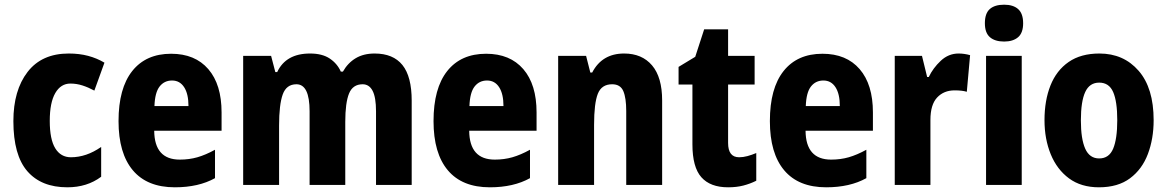

<svg xmlns="http://www.w3.org/2000/svg" viewBox="-20 -788 4973 818"><path d="M267 10Q156 10 96.5 -58.5Q37 -127 37 -272Q37 -403 97.5 -481.5Q158 -560 273 -560Q318 -560 355.5 -550Q393 -540 425 -521L382 -402Q356 -416 331 -424Q306 -432 280 -432Q239 -432 215.5 -391.5Q192 -351 192 -273Q192 -194 215.5 -156Q239 -118 282 -118Q348 -118 411 -162V-35Q351 10 267 10Z M709 -559Q811 -559 867.5 -493.5Q924 -428 924 -309V-231H637Q638 -108 746 -108Q786 -108 821 -118Q856 -128 896 -150V-29Q826 10 725 10Q607 10 546 -62.5Q485 -135 485 -272Q485 -412 543.5 -485.5Q602 -559 709 -559ZM713 -445Q680 -445 660 -419.5Q640 -394 638 -336H783Q783 -388 764.5 -416.5Q746 -445 713 -445Z M1576 -560Q1655 -560 1694.5 -511Q1734 -462 1734 -359V0H1582V-314Q1582 -373 1567.5 -401Q1553 -429 1525 -429Q1483 -429 1467 -389.5Q1451 -350 1451 -269V0H1299V-314Q1299 -429 1243 -429Q1200 -429 1184.5 -385.5Q1169 -342 1169 -253V0H1016V-550H1135L1153 -481H1161Q1198 -560 1301 -560Q1353 -560 1385 -538.5Q1417 -517 1432 -483H1441Q1462 -520 1495.5 -540Q1529 -560 1576 -560Z M2051 -559Q2153 -559 2209.5 -493.5Q2266 -428 2266 -309V-231H1979Q1980 -108 2088 -108Q2128 -108 2163 -118Q2198 -128 2238 -150V-29Q2168 10 2067 10Q1949 10 1888 -62.5Q1827 -135 1827 -272Q1827 -412 1885.5 -485.5Q1944 -559 2051 -559ZM2055 -445Q2022 -445 2002 -419.5Q1982 -394 1980 -336H2125Q2125 -388 2106.5 -416.5Q2088 -445 2055 -445Z M2639 -560Q2715 -560 2758 -509.5Q2801 -459 2801 -360V0H2648V-315Q2648 -371 2635.5 -400Q2623 -429 2588 -429Q2543 -429 2527 -388.5Q2511 -348 2511 -256V0H2358V-550H2477L2495 -479H2503Q2545 -560 2639 -560Z M3129 -118Q3146 -118 3164.5 -123Q3183 -128 3202 -136V-18Q3176 -5 3147 2.5Q3118 10 3082 10Q3006 10 2968 -33Q2930 -76 2930 -173V-428H2871V-503L2942 -546L2980 -663H3082V-550H3195V-428H3082V-179Q3082 -118 3129 -118Z M3484 -559Q3586 -559 3642.5 -493.5Q3699 -428 3699 -309V-231H3412Q3413 -108 3521 -108Q3561 -108 3596 -118Q3631 -128 3671 -150V-29Q3601 10 3500 10Q3382 10 3321 -62.5Q3260 -135 3260 -272Q3260 -412 3318.5 -485.5Q3377 -559 3484 -559ZM3488 -445Q3455 -445 3435 -419.5Q3415 -394 3413 -336H3558Q3558 -388 3539.5 -416.5Q3521 -445 3488 -445Z M4064 -560Q4088 -560 4113 -553L4099 -397Q4089 -400 4076.5 -401.5Q4064 -403 4047 -403Q4001 -403 3972.5 -372.5Q3944 -342 3944 -277V0H3792V-550H3908L3930 -460H3937Q3955 -498 3988 -529Q4021 -560 4064 -560Z M4258 -768Q4297 -768 4318 -749Q4339 -730 4339 -689Q4339 -648 4317.5 -629.5Q4296 -611 4258 -611Q4219 -611 4197.5 -629.5Q4176 -648 4176 -689Q4176 -731 4197 -749.5Q4218 -768 4258 -768ZM4333 -550V0H4181V-550Z M4895 -276Q4895 -197 4870.5 -132Q4846 -67 4794.5 -28.5Q4743 10 4662 10Q4586 10 4534.5 -28Q4483 -66 4456.5 -131Q4430 -196 4430 -276Q4430 -360 4455.5 -424Q4481 -488 4533 -524Q4585 -560 4664 -560Q4767 -560 4831 -486.5Q4895 -413 4895 -276ZM4585 -275Q4585 -196 4603.5 -154.5Q4622 -113 4663 -113Q4705 -113 4722.5 -154.5Q4740 -196 4740 -276Q4740 -356 4722.5 -396Q4705 -436 4663 -436Q4622 -436 4603.5 -396Q4585 -356 4585 -275Z"/></svg>

Font: Noto Sans Lao Condensed ExtraBold
Style: Regular
Weight: 800
Width: 3
Designer: Monotype Design Team
Foundry: Monotype Imaging Inc.
Version: Version 2.003; ttfautohint (v1.8.4.7-5d5b)